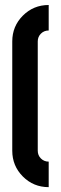

<svg xmlns="http://www.w3.org/2000/svg" viewBox="-20 -606 245 772"><path d="M29.3 -439.5Q29.3 -500.5 72 -543.2Q114.7 -585.9 175.8 -585.9V-483.4Q157.2 -483.4 144.5 -470.7Q131.8 -458 131.8 -439.5V0Q131.8 18.6 144.5 31.2Q157.2 43.9 175.8 43.9V146.5Q114.7 146.5 72 103.8Q29.3 61 29.3 0Z"/></svg>

Font: NAYAKA
Style: Regular
Weight: 400
Designer: R.S. Wihananto
Foundry: R.S. Wihananto
Version: Version 1.92